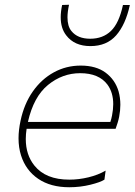

<svg xmlns="http://www.w3.org/2000/svg" viewBox="-20 -779 568 808"><path d="M271.5 9Q193 9 140.8 -26.5Q88.5 -62 68.5 -125Q58 -158 58 -197Q58 -231.5 66.5 -271Q81.5 -342 118 -394Q154.5 -446 206.5 -474.5Q258.5 -503 319.5 -503Q384.5 -503 424.5 -473.2Q464.5 -443.5 479 -394.5Q486.5 -367.5 486.5 -338Q486.5 -314 481.5 -288Q479.5 -277 475 -262.2Q470.5 -247.5 466.5 -237H92Q88.5 -214.5 88.5 -194Q88.5 -127 125 -82Q172.5 -23 271.5 -23Q312 -23 352.2 -32.8Q392.5 -42.5 424.5 -61L419.5 -23Q402.5 -12 360 -1.5Q317.5 9 271.5 9ZM317.5 -471Q242.5 -471 182 -421.5Q121.5 -372 97.5 -266H444.5Q449 -279.5 451.5 -293Q456.5 -318.5 456.5 -341Q456.5 -389.5 432.5 -422.5Q396.5 -471 317.5 -471ZM360.5 -585Q293 -585 258.5 -630.5Q235.5 -660 235.5 -706.5Q235.5 -730 241.5 -758L270.5 -759Q264 -729 264 -706Q264 -668.5 280.5 -648.5Q306.5 -616 359.5 -616Q413 -616 447 -648.8Q481 -681.5 497.5 -758H526.5Q508.5 -675.5 468.8 -630.2Q429 -585 360.5 -585Z"/></svg>

Font: Heraclito Thin
Style: Italic
Weight: 100
Italic angle: -12°
Designer: Kostas Bartsokas (font) & Cristiano Sobral (main changes)
Foundry: Kostas Bartsokas (font) & Cristiano Sobral (main changes)
Version: Version 1.00;July 8, 2020;FontCreator 13.0.0.2655 64-bit